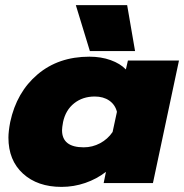

<svg xmlns="http://www.w3.org/2000/svg" viewBox="-20 -717 721 752"><path d="M277 -697H478L509 -517H332ZM13 -178Q13 -202 20 -239Q45 -356 127 -425.5Q209 -495 330 -495Q376 -495 413.5 -481.5Q451 -468 473 -445L481 -480H681L579 0H386L395 -44Q359 -16 314 -0.5Q269 15 221 15Q127 15 70 -37Q13 -89 13 -178ZM421 -200 438 -279Q431 -307 408 -323Q385 -339 351 -339Q304 -339 270.5 -312.5Q237 -286 227 -239Q223 -217 223 -207Q223 -140 308 -140Q342 -140 372 -156Q402 -172 421 -200Z"/></svg>

Font: Prompt ExtraBold
Style: Italic
Weight: 800
Italic angle: -12°
Designer: Katatrad Team
Foundry: CadsonDemak
Version: Version 1.001